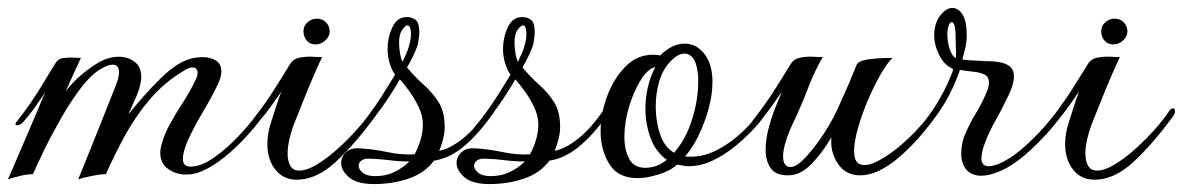

<svg xmlns="http://www.w3.org/2000/svg" viewBox="-31 -436 2982 484"><path d="M649 -185Q652 -185 652 -180Q652 -173 644 -161Q625 -131 596.5 -99Q568 -67 537.5 -42Q507 -17 479 -5Q460 4 438 4Q413 4 393 -10Q373 -24 373 -51Q373 -55 373.5 -59Q374 -63 375 -67Q382 -96 398 -124.5Q414 -153 432.5 -181.5Q451 -210 463 -237Q467 -245 467 -252Q467 -266 454 -266Q446 -266 433 -258Q384 -229 348 -187Q312 -145 285 -96Q258 -47 236 3Q222 3 198 8Q174 13 166 16Q166 16 175.5 -7Q185 -30 199 -65Q213 -100 227.5 -136.5Q242 -173 253 -200.5Q264 -228 266 -235Q269 -246 269 -254Q269 -273 253 -273Q241 -273 221 -261Q197 -246 172 -213Q147 -180 123.5 -139Q100 -98 81.5 -60Q63 -22 52 3Q37 3 17.5 8Q-2 13 -11 16Q-11 16 6.5 -24Q24 -64 51 -128Q59 -147 65 -161Q71 -175 75 -185L83 -203Q70 -184 57 -165.5Q44 -147 29 -130Q20 -120 12 -120Q8 -120 8 -124Q8 -126 14 -133Q49 -178 72 -216.5Q95 -255 107 -274Q115 -288 127.5 -289.5Q140 -291 149 -291L173 -290Q167 -277 156.5 -254.5Q146 -232 135 -206Q151 -228 175.5 -248.5Q200 -269 222 -281Q245 -293 268 -293Q291 -293 308 -280.5Q325 -268 325 -243Q325 -240 325 -237Q325 -234 324 -230Q321 -211 310.5 -188Q300 -165 293 -148Q308 -167 329 -191Q350 -215 373.5 -238Q397 -261 418 -274Q447 -292 480 -292Q499 -292 513 -283.5Q527 -275 527 -256Q527 -241 517 -221Q500 -186 479.5 -152Q459 -118 443 -83Q430 -53 430 -36Q430 -16 449 -16Q476 -16 509.5 -39.5Q543 -63 576.5 -99.5Q610 -136 635 -173Q644 -185 649 -185Z M765 -324Q750 -324 742 -334Q734 -344 734 -357Q734 -371 744.5 -380Q755 -389 767 -389Q782 -389 791 -379.5Q800 -370 800 -357Q800 -344 789 -334Q778 -324 765 -324ZM717 17Q683 17 663 -8.5Q643 -34 643 -73Q643 -101 653 -130Q658 -146 665 -167.5Q672 -189 678 -205Q665 -186 651.5 -167Q638 -148 622 -130Q613 -120 605 -120Q601 -120 601 -124Q601 -128 606 -134Q641 -179 664.5 -217Q688 -255 700 -274Q708 -288 726 -291Q744 -294 757 -293Q761 -293 766 -292.5Q771 -292 781 -292Q775 -280 762.5 -251.5Q750 -223 737 -190.5Q724 -158 714 -133Q705 -111 699.5 -89Q694 -67 694 -49Q694 -30 701 -18Q708 -6 723 -6Q743 -6 769 -22Q795 -38 821.5 -62Q848 -86 870.5 -111.5Q893 -137 906 -157Q910 -163 915 -163Q920 -163 920 -155Q920 -149 916 -144Q864 -73 815.5 -28Q767 17 717 17Z M912 28Q869 28 849 11Q829 -6 829 -25Q829 -41 841.5 -52.5Q854 -64 877 -62Q911 -60 946 -52.5Q981 -45 1014 -47Q1023 -63 1029 -83Q1035 -103 1035 -122Q1035 -144 1024.5 -166Q1014 -188 1000.5 -206.5Q987 -225 977 -236Q957 -201 933.5 -168Q910 -135 883 -104Q873 -93 866 -93Q862 -93 862 -97Q862 -101 873 -114Q902 -148 927 -187Q952 -226 965 -248Q958 -256 952 -274.5Q946 -293 946 -312Q946 -341 958 -367Q970 -393 994 -393Q1008 -393 1017 -385.5Q1026 -378 1026 -356Q1026 -349 1025 -341Q1024 -333 1022 -323Q1018 -310 1009 -292Q1000 -274 995 -266Q1016 -241 1038 -221.5Q1060 -202 1075 -178Q1090 -154 1090 -115Q1090 -102 1086 -85.5Q1082 -69 1076 -56Q1102 -60 1135.5 -86.5Q1169 -113 1201 -161Q1208 -172 1216 -172Q1221 -172 1221 -167Q1221 -164 1218 -159Q1181 -104 1142.5 -70.5Q1104 -37 1063 -31Q1040 0 999.5 14Q959 28 912 28ZM984 -280Q987 -288 992.5 -299.5Q998 -311 1002 -327Q1005 -339 1005 -349Q1005 -372 996 -372Q991 -372 983 -361Q975 -350 975 -328Q975 -315 977.5 -301Q980 -287 984 -280ZM915 8Q942 8 963.5 -2.5Q985 -13 1001 -29Q975 -29 952 -32Q929 -35 903 -36Q888 -37 880.5 -31.5Q873 -26 873 -18Q873 -9 883.5 -0.5Q894 8 915 8Z M1203 28Q1160 28 1140 11Q1120 -6 1120 -25Q1120 -41 1132.5 -52.5Q1145 -64 1168 -62Q1202 -60 1237 -52.5Q1272 -45 1305 -47Q1314 -63 1320 -83Q1326 -103 1326 -122Q1326 -144 1315.5 -166Q1305 -188 1291.5 -206.5Q1278 -225 1268 -236Q1248 -201 1224.5 -168Q1201 -135 1174 -104Q1164 -93 1157 -93Q1153 -93 1153 -97Q1153 -101 1164 -114Q1193 -148 1218 -187Q1243 -226 1256 -248Q1249 -256 1243 -274.5Q1237 -293 1237 -312Q1237 -341 1249 -367Q1261 -393 1285 -393Q1299 -393 1308 -385.5Q1317 -378 1317 -356Q1317 -349 1316 -341Q1315 -333 1313 -323Q1309 -310 1300 -292Q1291 -274 1286 -266Q1307 -241 1329 -221.5Q1351 -202 1366 -178Q1381 -154 1381 -115Q1381 -102 1377 -85.5Q1373 -69 1367 -56Q1393 -60 1426.5 -86.5Q1460 -113 1492 -161Q1499 -172 1507 -172Q1512 -172 1512 -167Q1512 -164 1509 -159Q1472 -104 1433.5 -70.5Q1395 -37 1354 -31Q1331 0 1290.5 14Q1250 28 1203 28ZM1275 -280Q1278 -288 1283.5 -299.5Q1289 -311 1293 -327Q1296 -339 1296 -349Q1296 -372 1287 -372Q1282 -372 1274 -361Q1266 -350 1266 -328Q1266 -315 1268.5 -301Q1271 -287 1275 -280ZM1206 8Q1233 8 1254.5 -2.5Q1276 -13 1292 -29Q1266 -29 1243 -32Q1220 -35 1194 -36Q1179 -37 1171.5 -31.5Q1164 -26 1164 -18Q1164 -9 1174.5 -0.5Q1185 8 1206 8Z M1576 13Q1527 13 1505 -22.5Q1483 -58 1483 -105Q1483 -149 1499.5 -193.5Q1516 -238 1545.5 -268Q1575 -298 1615 -298Q1617 -298 1624 -297.5Q1631 -297 1633 -296Q1663 -326 1695 -326Q1724 -326 1744.5 -300.5Q1765 -275 1765 -229Q1765 -197 1755 -161Q1745 -125 1729.5 -93.5Q1714 -62 1696 -42Q1700 -41 1703 -41Q1706 -41 1710 -41Q1745 -41 1779 -59Q1813 -77 1843.5 -106.5Q1874 -136 1897 -171Q1902 -177 1904 -177Q1909 -177 1909 -170Q1909 -163 1905 -158Q1895 -140 1874 -116.5Q1853 -93 1825.5 -70Q1798 -47 1767 -32Q1736 -17 1705 -17Q1698 -17 1690.5 -18.5Q1683 -20 1676 -21Q1660 -6 1630 3.5Q1600 13 1576 13ZM1668 -51Q1697 -83 1713 -133Q1729 -183 1729 -229Q1729 -235 1729 -241Q1729 -247 1728 -252Q1725 -278 1716 -289.5Q1707 -301 1695 -301Q1677 -301 1657.5 -279.5Q1638 -258 1630 -228Q1622 -199 1622 -167Q1622 -130 1633 -97.5Q1644 -65 1668 -51ZM1596 -13Q1625 -13 1650 -33Q1622 -53 1609 -88Q1596 -123 1596 -162Q1596 -190 1602.5 -217.5Q1609 -245 1621 -267Q1602 -263 1584 -234Q1566 -205 1554.5 -166Q1543 -127 1543 -91Q1543 -58 1555 -35.5Q1567 -13 1596 -13Z M1955 6Q1924 6 1911.5 -12.5Q1899 -31 1899 -58Q1899 -84 1906.5 -112.5Q1914 -141 1924 -166Q1934 -191 1940 -205Q1927 -186 1913.5 -167Q1900 -148 1884 -130Q1875 -120 1867 -120Q1863 -120 1863 -124Q1863 -128 1868 -134Q1903 -179 1926.5 -217Q1950 -255 1962 -274Q1970 -288 1988 -291Q2006 -294 2019 -293Q2023 -293 2028 -292.5Q2033 -292 2043 -292Q2022 -256 2006 -214Q1990 -172 1972 -134Q1957 -103 1950 -80Q1943 -57 1943 -42Q1943 -15 1962 -15Q1977 -15 2000 -39.5Q2023 -64 2047 -101Q2071 -138 2087 -176Q2099 -202 2110.5 -229Q2122 -256 2129 -274Q2133 -281 2148.5 -284.5Q2164 -288 2183.5 -289Q2203 -290 2219 -290Q2206 -278 2189.5 -249.5Q2173 -221 2157.5 -185Q2142 -149 2132 -114Q2122 -79 2122 -54Q2122 -50 2122.5 -46Q2123 -42 2124 -38Q2129 -20 2148 -20Q2153 -20 2158.5 -21Q2164 -22 2171 -25Q2199 -37 2229 -61Q2259 -85 2286 -115Q2313 -145 2331 -172Q2340 -185 2346 -185Q2349 -185 2349 -181Q2349 -173 2341 -161Q2323 -134 2296.5 -102Q2270 -70 2239.5 -43Q2209 -16 2179 -3Q2157 6 2138 6Q2100 6 2080.5 -24.5Q2061 -55 2065 -90Q2042 -51 2014.5 -22.5Q1987 6 1955 6Z M2443 7Q2418 7 2405 -8.5Q2392 -24 2392 -49Q2392 -60 2394.5 -73.5Q2397 -87 2403 -100Q2414 -126 2428.5 -149.5Q2443 -173 2455 -201Q2462 -216 2462 -228Q2462 -243 2450 -248.5Q2438 -254 2421 -255.5Q2404 -257 2389 -260Q2373 -214 2351.5 -178Q2330 -142 2298 -106Q2287 -95 2282 -95Q2278 -95 2278 -99Q2278 -106 2289 -118Q2311 -143 2328.5 -171.5Q2346 -200 2357.5 -225Q2369 -250 2372 -262Q2350 -271 2337 -296.5Q2324 -322 2324 -347Q2324 -377 2339 -396.5Q2354 -416 2370 -416Q2384 -416 2395 -400Q2406 -384 2406 -346Q2406 -330 2402 -313.5Q2398 -297 2395 -286Q2407 -284 2423 -283.5Q2439 -283 2450 -282Q2463 -282 2475.5 -281Q2488 -280 2498 -277Q2525 -269 2525 -244Q2525 -222 2508 -189Q2495 -161 2479 -133Q2463 -105 2452 -76Q2448 -66 2445.5 -55.5Q2443 -45 2443 -37Q2443 -17 2461 -17Q2471 -17 2487 -23Q2515 -35 2545.5 -61Q2576 -87 2603 -118Q2630 -149 2647 -175Q2656 -188 2663 -188Q2667 -188 2667 -183Q2667 -176 2659 -165Q2642 -138 2613.5 -105.5Q2585 -73 2553 -45.5Q2521 -18 2491 -5Q2463 7 2443 7ZM2378 -289Q2379 -293 2379 -303Q2379 -311 2378.5 -320.5Q2378 -330 2378 -340Q2378 -382 2367 -380Q2363 -379 2360 -370Q2357 -361 2357 -349Q2357 -332 2362.5 -314Q2368 -296 2378 -289Z M2776 -324Q2761 -324 2753 -334Q2745 -344 2745 -357Q2745 -371 2755.5 -380Q2766 -389 2778 -389Q2793 -389 2802 -379.5Q2811 -370 2811 -357Q2811 -344 2800 -334Q2789 -324 2776 -324ZM2728 17Q2694 17 2674 -8.5Q2654 -34 2654 -73Q2654 -101 2664 -130Q2669 -146 2676 -167.5Q2683 -189 2689 -205Q2676 -186 2662.5 -167Q2649 -148 2633 -130Q2624 -120 2616 -120Q2612 -120 2612 -124Q2612 -128 2617 -134Q2652 -179 2675.5 -217Q2699 -255 2711 -274Q2719 -288 2737 -291Q2755 -294 2768 -293Q2772 -293 2777 -292.5Q2782 -292 2792 -292Q2786 -280 2773.5 -251.5Q2761 -223 2748 -190.5Q2735 -158 2725 -133Q2716 -111 2710.5 -89Q2705 -67 2705 -49Q2705 -30 2712 -18Q2719 -6 2734 -6Q2754 -6 2780 -22Q2806 -38 2832.5 -62Q2859 -86 2881.5 -111.5Q2904 -137 2917 -157Q2921 -163 2926 -163Q2931 -163 2931 -155Q2931 -149 2927 -144Q2875 -73 2826.5 -28Q2778 17 2728 17Z"/></svg>

Font: Gwendolyn
Style: Bold
Weight: 700
Designer: Robert E. Leuschke
Foundry: Robert E. Leuschke
Version: Version 1.010; ttfautohint (v1.8.3)